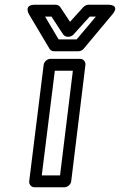

<svg xmlns="http://www.w3.org/2000/svg" viewBox="-20 -764 506 809"><path d="M156 -25 211 -466H287L233 -25ZM103 0C102 11 110 25 125 25H252C263 25 278 15 280 0L340 -491C341 -502 333 -516 318 -516H192C181 -516 166 -506 164 -491ZM227 -598 170 -694H197L246 -619C250 -613 259 -609 265 -609H269C277 -609 286 -614 290 -619L358 -694H384L303 -598ZM189 -558C192 -552 200 -548 208 -548H310C317 -548 326 -551 332 -558L454 -704C487 -744 439 -744 439 -744H352C346 -744 337 -740 331 -734L275 -672L234 -734C231 -739 223 -744 215 -744H127C78 -744 102 -704 102 -704Z"/></svg>

Font: Falling Sky
Style: ExtOuObl
Weight: 400
Designer: Paul D. Hunt
Foundry: Adobe Systems Incorporated
Version: Version 1.02